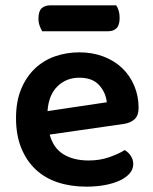

<svg xmlns="http://www.w3.org/2000/svg" viewBox="-20 -684 574 719"><path d="M166 -180Q180 -129 218 -106Q256 -83 312 -83Q354 -83 389.5 -95.5Q425 -108 447 -122Q461 -114 470 -100Q479 -86 479 -70Q479 -50 465.5 -34.5Q452 -19 428.5 -8Q405 3 373 9Q341 15 304 15Q245 15 196.5 -1Q148 -17 113.5 -49.5Q79 -82 59.5 -130Q40 -178 40 -242Q40 -304 59 -350Q78 -396 110.5 -427Q143 -458 186 -473Q229 -488 277 -488Q326 -488 367 -472.5Q408 -457 437 -429.5Q466 -402 482.5 -363.5Q499 -325 499 -280Q499 -252 484.5 -238Q470 -224 444 -220ZM277 -393Q228 -393 195 -360.5Q162 -328 158 -268L380 -301Q376 -338 351 -365.5Q326 -393 277 -393ZM138 -567Q133 -575 128.5 -587.5Q124 -600 124 -614Q124 -642 136 -653Q148 -664 168 -664H415Q428 -646 428 -617Q428 -590 416.5 -578.5Q405 -567 385 -567Z"/></svg>

Font: Baloo Tammudu 2 SemiBold
Style: Regular
Weight: 600
Designer: Maithili Shingre, Omkar Shende and Ek Type
Foundry: Ek Type
Version: Version 1.640;hotconv 1.0.111;makeotfexe 2.5.65597; ttfautoh